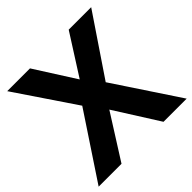

<svg xmlns="http://www.w3.org/2000/svg" viewBox="-187 -881 1044 1044"><g transform="rotate(-45 334.5 -359.5)"><path d="M-3.9 0 244.3 -374.4 11.7 -718.8H186.9L335.7 -485L484.6 -718.8H657.4L424.8 -374.4L673 0H494.9L333.4 -255.3L171.9 0Z"/></g></svg>

Font: Inter Display V
Style: Regular
Weight: 400
Designer: Rasmus Andersson
Foundry: rsms
Version: Version 3.015;git-src